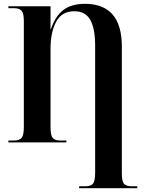

<svg xmlns="http://www.w3.org/2000/svg" viewBox="-20 -747 766 1007"><path d="M395 240V230H428Q456 230 467.5 216.5Q479 203 479 160V-507Q479 -597 453.5 -642.5Q428 -688 370 -688Q304 -688 274.5 -633Q245 -578 245 -491V-80Q245 -37 256.5 -23.5Q268 -10 295 -10H328V0H24V-10H54Q81 -10 93 -23.5Q105 -37 105 -80V-638Q105 -678 93 -691Q81 -704 54 -704H24V-714H245V-594H247Q269 -661 311.5 -694Q354 -727 426 -727Q521 -727 570 -671.5Q619 -616 619 -502V164Q619 205 631 217.5Q643 230 670 230H700V240Z"/></svg>

Font: Noto Serif Display Condensed
Style: Bold
Weight: 700
Width: 3
Designer: Monotype Design Team
Foundry: Monotype Imaging Inc.
Version: Version 2.009